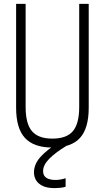

<svg xmlns="http://www.w3.org/2000/svg" viewBox="-20 -750 540 989"><path d="M261 219Q222 219 198.5 207Q175 195 165 177Q155 159 155 138Q155 96 188 59Q221 22 281 -15L324 0Q265 36 233.5 68Q202 100 202 131Q202 149 211 159Q220 169 234.5 173Q249 177 264 177Q278 177 292.5 174.5Q307 172 318 168V212Q305 216 290.5 217.5Q276 219 261 219ZM250 10Q154 10 108.5 -39.5Q63 -89 63 -195V-730H112V-199Q112 -113 144.5 -74.5Q177 -36 250 -36Q323 -36 355.5 -74.5Q388 -113 388 -199V-730H437V-195Q437 -89 392 -39.5Q347 10 250 10Z"/></svg>

Font: M PLUS Code Latin Light
Style: Regular
Weight: 300
Designer: Coji Morishita
Foundry: UNDERFOREST DESIGN
Version: Version 1.002; ttfautohint (v1.8.3)